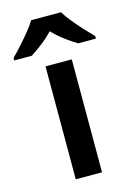

<svg xmlns="http://www.w3.org/2000/svg" viewBox="-169 -828 626 890"><g transform="rotate(-15 144.0 -383.0)"><path d="M207 0H81V-542H207ZM215 -766Q228 -744 250.5 -716.5Q273 -689 297 -663Q321 -637 340 -618V-606H255Q228 -622 198 -644.5Q168 -667 142 -694Q116 -667 87.5 -645Q59 -623 32 -606H-52V-618Q-33 -637 -9.5 -663Q14 -689 36.5 -716.5Q59 -744 72 -766Z"/></g></svg>

Font: Noto Sans Gujarati SemiBold
Style: Regular
Weight: 600
Designer: Jelle Bosma - Monotype Design Team, Universal Thirst
Foundry: Monotype Imaging Inc.
Version: Version 2.106; ttfautohint (v1.8.4.7-5d5b)